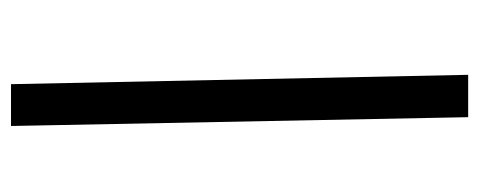

<svg xmlns="http://www.w3.org/2000/svg" viewBox="-281 -479 871 349"><g transform="rotate(90 154.5 -304.5)"><path d="M116 -720H193L209 111H133Z"/></g></svg>

Font: Fixel Italic Variable 20240409 Display Thin
Style: Italic
Weight: 100
Italic angle: -10°
Designer: AlfaBravo + MacPaw
Foundry: Kyrylo Tkachov, Marchela Mozhyna, Serhii Makarenko, Maria Weinstein, Zakhar Kryvoshyya
Version: Version 1.211;Glyphs 3.2 (3225)